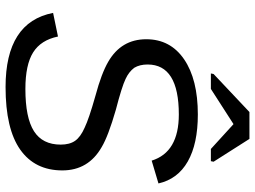

<svg xmlns="http://www.w3.org/2000/svg" viewBox="-136 -792 938 707"><g transform="rotate(90 333.5 -439.0)"><path d="M301 10Q62 10 28 -165L115 -183Q128 -120 173.5 -91.5Q219 -63 308 -63Q414 -63 463.5 -94.5Q513 -126 513 -193Q513 -226 499 -246Q485 -266 451 -281Q418 -297 333 -321Q251 -343 208 -368Q125 -416 125 -508Q125 -597 199 -647.5Q273 -698 402 -698Q510 -698 575 -661Q640 -624 656 -553L572 -528Q541 -628 402 -628Q218 -628 218 -513Q218 -484 230 -464Q245 -444 271 -432Q300 -418 385 -396Q482 -368 522 -344Q608 -295 608 -199Q608 -98 531.5 -44Q455 10 301 10ZM492 -888 576 -756 574 -746H529L438 -829H437L308 -746H251L253 -756L393 -888Z"/></g></svg>

Font: Libra Sans
Style: Italic
Weight: 400
Italic angle: -12°
Foundry: Context Ltd
Version: Version 1.002